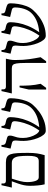

<svg xmlns="http://www.w3.org/2000/svg" viewBox="958 -1583 645 2601"><g transform="rotate(-90 1280.5 -282.5)"><path d="M381 -525Q426 -525 452 -511Q478 -497 490.5 -463Q503 -429 506.5 -371Q510 -313 510 -225Q510 -153 502.5 -103Q495 -53 479 0H84Q74 -39 69 -92.5Q64 -146 64 -197Q64 -242 72 -280.5Q80 -319 94 -358.5Q108 -398 125 -445H40L72 -585H95Q93 -545 103 -535Q113 -525 130 -525ZM179 -80H402Q422 -80 437.5 -90.5Q453 -101 461.5 -133Q470 -165 470 -228Q470 -295 464 -343.5Q458 -392 437.5 -418.5Q417 -445 372 -445H161Q140 -382 127 -331Q114 -280 114 -238Q114 -171 129.5 -125.5Q145 -80 179 -80Z M809 15Q779 15 754 -15.5Q729 -46 710.5 -93Q692 -140 682 -191.5Q672 -243 672 -285Q672 -334 676 -366.5Q680 -399 675 -418Q670 -437 641 -444L568 -462L594 -585H617Q616 -556 624 -544Q632 -532 648 -527L711 -510Q730 -505 737 -496.5Q744 -488 744 -470Q744 -447 736 -424.5Q728 -402 720 -371.5Q712 -341 712 -293Q712 -246 726 -198Q740 -150 763 -115Q786 -80 813 -72Q865 -148 892 -215.5Q919 -283 929 -333Q939 -383 939 -405Q939 -421 933 -432Q927 -443 910 -447L827 -467L852 -585H875Q874 -557 882.5 -546Q891 -535 908 -531L943 -523Q966 -518 980 -505.5Q994 -493 994 -462Q994 -419 983.5 -359Q973 -299 943.5 -226Q914 -153 858 -73Q958 -83 1020.5 -112Q1083 -141 1123 -185Q1156 -221 1175 -279.5Q1194 -338 1194 -403Q1194 -438 1161 -445L1065 -468L1090 -585H1113Q1112 -557 1120 -547.5Q1128 -538 1144 -533L1186 -522Q1221 -513 1235.5 -502Q1250 -491 1250 -460Q1250 -413 1241 -357Q1232 -301 1212.5 -248.5Q1193 -196 1160 -159Q1121 -114 1067.5 -74.5Q1014 -35 949 -10Q884 15 809 15Z M1768 -395Q1768 -290 1779.5 -209.5Q1791 -129 1806 -55L1751 20H1728V-263Q1728 -342 1721.5 -381Q1715 -420 1699 -432.5Q1683 -445 1653 -445H1315L1347 -585H1370Q1368 -545 1378 -535Q1388 -525 1405 -525H1786Q1778 -490 1774 -470Q1770 -450 1769 -434.5Q1768 -419 1768 -395ZM1368 -215 1397 -340H1420Q1420 -261 1424.5 -195Q1429 -129 1446 -55L1391 20H1368Z M2095 15Q2065 15 2040 -15.5Q2015 -46 1996.5 -93Q1978 -140 1968 -191.5Q1958 -243 1958 -285Q1958 -334 1962 -366.5Q1966 -399 1961 -418Q1956 -437 1927 -444L1854 -462L1880 -585H1903Q1902 -556 1910 -544Q1918 -532 1934 -527L1997 -510Q2016 -505 2023 -496.5Q2030 -488 2030 -470Q2030 -447 2022 -424.5Q2014 -402 2006 -371.5Q1998 -341 1998 -293Q1998 -246 2012 -198Q2026 -150 2049 -115Q2072 -80 2099 -72Q2151 -148 2178 -215.5Q2205 -283 2215 -333Q2225 -383 2225 -405Q2225 -421 2219 -432Q2213 -443 2196 -447L2113 -467L2138 -585H2161Q2160 -557 2168.5 -546Q2177 -535 2194 -531L2229 -523Q2252 -518 2266 -505.5Q2280 -493 2280 -462Q2280 -419 2269.5 -359Q2259 -299 2229.5 -226Q2200 -153 2144 -73Q2244 -83 2306.5 -112Q2369 -141 2409 -185Q2442 -221 2461 -279.5Q2480 -338 2480 -403Q2480 -438 2447 -445L2351 -468L2376 -585H2399Q2398 -557 2406 -547.5Q2414 -538 2430 -533L2472 -522Q2507 -513 2521.5 -502Q2536 -491 2536 -460Q2536 -413 2527 -357Q2518 -301 2498.5 -248.5Q2479 -196 2446 -159Q2407 -114 2353.5 -74.5Q2300 -35 2235 -10Q2170 15 2095 15Z"/></g></svg>

Font: Bona Nova SC
Style: Regular
Weight: 400
Designer: Mateusz Machalski
Foundry: Capitalics
Version: Version 4.001; ttfautohint (v1.8.4.7-5d5b)